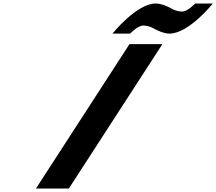

<svg xmlns="http://www.w3.org/2000/svg" viewBox="-20 -1077 1236 1097"><path d="M862.2 -912C862.2 -912 909.7 -885 948.7 -885C1058.7 -885 1196.1 -1057 1196.1 -1057H1095.1C1095.1 -1057 1052.3 -1011 1020.3 -1011C984.3 -1011 956.6 -1030 956.6 -1030C956.6 -1030 909.1 -1057 870.1 -1057C760.1 -1057 622.7 -885 622.7 -885H723.7C723.7 -885 766.5 -931 798.5 -931C834.5 -931 862.2 -912 862.2 -912ZM907.9 -825H719.9L185.5 0H373.5Z"/></svg>

Font: Hussar
Style: BdWodka
Weight: 700
Foundry: Cannot Into Space Fonts
Version: Version 2.00